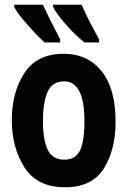

<svg xmlns="http://www.w3.org/2000/svg" viewBox="-20 -785 540 814"><path d="M235 -605V-618Q185 -714 162 -765H40V-756Q54 -728 96 -680.5Q138 -633 169 -605ZM400 -605V-618Q347 -715 326 -765H205V-756Q219 -727 259 -681.5Q299 -636 338 -605ZM470 -268Q470 -410 410.5 -483.5Q351 -557 250 -557Q136 -557 83 -474.5Q30 -392 30 -277Q30 -159 84 -75Q138 9 256 9Q370 9 420 -70.5Q470 -150 470 -268ZM162 -272Q162 -352 182 -396Q202 -440 252 -440Q338 -440 338 -271Q338 -185 319 -146.5Q300 -108 253 -108Q203 -108 182.5 -149.5Q162 -191 162 -272Z"/></svg>

Font: Noto Sans Mono UI Condensed
Style: Bold
Weight: 700
Width: 3
Designer: Monotype Design team
Foundry: Monotype Imaging Inc.
Version: 1.000